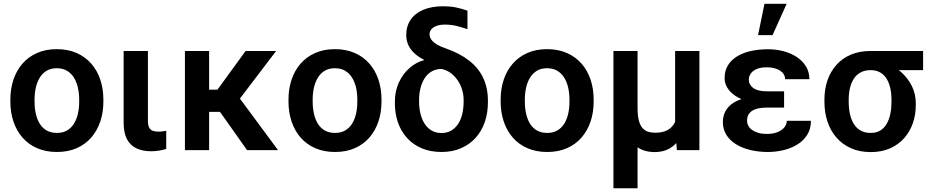

<svg xmlns="http://www.w3.org/2000/svg" viewBox="-20 -800 4948 1023"><path d="M35.2 -258.8V-269Q35.2 -327.1 51.8 -376.2Q68.4 -425.3 100.1 -461.4Q131.8 -497.6 177.7 -517.8Q223.6 -538.1 282.2 -538.1Q341.8 -538.1 387.9 -517.8Q434.1 -497.6 465.8 -461.4Q497.6 -425.3 514.2 -376.2Q530.8 -327.1 530.8 -269V-258.8Q530.8 -201.2 514.2 -152.1Q497.6 -103 465.8 -66.7Q434.1 -30.3 388.2 -10.3Q342.3 9.8 283.2 9.8Q224.6 9.8 178.2 -10.3Q131.8 -30.3 100.1 -66.7Q68.4 -103 51.8 -152.1Q35.2 -201.2 35.2 -258.8ZM164.1 -269V-258.8Q164.1 -224.1 170.9 -193.8Q177.7 -163.6 191.9 -140.6Q206.1 -117.7 228.8 -104.7Q251.5 -91.8 283.2 -91.8Q314.5 -91.8 336.9 -104.7Q359.4 -117.7 373.8 -140.6Q388.2 -163.6 395 -193.8Q401.9 -224.1 401.9 -258.8V-269Q401.9 -303.2 395 -333.3Q388.2 -363.3 373.8 -386.5Q359.4 -409.7 336.7 -423.1Q314 -436.5 282.2 -436.5Q251 -436.5 228.5 -423.1Q206.1 -409.7 191.9 -386.5Q177.7 -363.3 170.9 -333.3Q164.1 -303.2 164.1 -269Z M638.7 -528.3H768.1V-156.7Q768.1 -132.8 774.7 -120.4Q781.2 -107.9 793.7 -103.3Q806.2 -98.6 823.7 -98.6Q836.4 -98.6 847.4 -100.1Q858.4 -101.6 865.7 -103V-6.3Q849.6 -1.5 829.3 2.2Q809.1 5.9 784.2 5.9Q740.7 5.9 707.8 -9.3Q674.8 -24.4 656.7 -57.9Q638.7 -91.3 638.7 -146Z M1094.2 -528.3V0H965.3V-528.3ZM1451.2 -528.3 1204.6 -204.1H1068.4L1052.2 -322.3H1138.7L1288.6 -528.3ZM1296.4 0 1136.2 -226.6 1244.1 -293.9 1461.4 0Z M1517.1 -258.8V-269Q1517.1 -327.1 1533.7 -376.2Q1550.3 -425.3 1582 -461.4Q1613.8 -497.6 1659.7 -517.8Q1705.6 -538.1 1764.2 -538.1Q1823.7 -538.1 1869.9 -517.8Q1916 -497.6 1947.8 -461.4Q1979.5 -425.3 1996.1 -376.2Q2012.7 -327.1 2012.7 -269V-258.8Q2012.7 -201.2 1996.1 -152.1Q1979.5 -103 1947.8 -66.7Q1916 -30.3 1870.1 -10.3Q1824.2 9.8 1765.1 9.8Q1706.5 9.8 1660.2 -10.3Q1613.8 -30.3 1582 -66.7Q1550.3 -103 1533.7 -152.1Q1517.1 -201.2 1517.1 -258.8ZM1646 -269V-258.8Q1646 -224.1 1652.8 -193.8Q1659.7 -163.6 1673.8 -140.6Q1688 -117.7 1710.7 -104.7Q1733.4 -91.8 1765.1 -91.8Q1796.4 -91.8 1818.8 -104.7Q1841.3 -117.7 1855.7 -140.6Q1870.1 -163.6 1877 -193.8Q1883.8 -224.1 1883.8 -258.8V-269Q1883.8 -303.2 1877 -333.3Q1870.1 -363.3 1855.7 -386.5Q1841.3 -409.7 1818.6 -423.1Q1795.9 -436.5 1764.2 -436.5Q1732.9 -436.5 1710.4 -423.1Q1688 -409.7 1673.8 -386.5Q1659.7 -363.3 1652.8 -333.3Q1646 -303.2 1646 -269Z M2144.5 -613.3Q2144.5 -661.1 2168.5 -695.6Q2192.4 -730 2236.3 -748.3Q2280.3 -766.6 2341.8 -766.6Q2380.4 -766.6 2408.2 -760.7Q2436 -754.9 2470.7 -743.2V-644.5Q2450.7 -651.4 2418.9 -660.2Q2387.2 -668.9 2351.1 -668.9Q2325.7 -668.9 2307.4 -662.6Q2289.1 -656.2 2278.8 -644.5Q2268.6 -632.8 2268.6 -616.2Q2268.6 -608.4 2272.2 -599.4Q2275.9 -590.3 2284.9 -580.8Q2293.9 -571.3 2310.5 -561.5Q2327.1 -551.8 2354 -542.5Q2428.7 -516.6 2479 -477.5Q2529.3 -438.5 2554.4 -385.3Q2579.6 -332 2579.6 -264.2V-253.9Q2579.6 -197.8 2563 -149.7Q2546.4 -101.6 2514.4 -65.9Q2482.4 -30.3 2436.5 -10.3Q2390.6 9.8 2332.5 9.8Q2273.4 9.8 2227.3 -9.8Q2181.2 -29.3 2149.2 -64.5Q2117.2 -99.6 2100.6 -146.7Q2084 -193.8 2084 -249V-258.8Q2084 -314.9 2105.5 -361.1Q2127 -407.2 2162.6 -438.2Q2198.2 -469.2 2239.7 -479.5L2238.3 -481.9Q2210 -496.1 2188.7 -515.4Q2167.5 -534.7 2156 -559.3Q2144.5 -584 2144.5 -613.3ZM2212.9 -268.6V-258.3Q2212.9 -224.6 2220.2 -194.3Q2227.5 -164.1 2242.2 -141.1Q2256.8 -118.2 2279.3 -104.7Q2301.8 -91.3 2332.5 -91.3Q2362.8 -91.3 2385 -104.7Q2407.2 -118.2 2421.9 -141.1Q2436.5 -164.1 2443.4 -194.3Q2450.2 -224.6 2450.2 -258.3V-268.6Q2450.2 -295.9 2442.1 -322.5Q2434.1 -349.1 2418.5 -372.1Q2402.8 -395 2381.3 -410.9Q2359.9 -426.8 2333 -432.6Q2302.7 -432.6 2280 -419.4Q2257.3 -406.2 2242.7 -383.3Q2228 -360.4 2220.5 -330.8Q2212.9 -301.3 2212.9 -268.6Z M2647.5 -258.8V-269Q2647.5 -327.1 2664.1 -376.2Q2680.7 -425.3 2712.4 -461.4Q2744.1 -497.6 2790 -517.8Q2835.9 -538.1 2894.5 -538.1Q2954.1 -538.1 3000.2 -517.8Q3046.4 -497.6 3078.1 -461.4Q3109.9 -425.3 3126.5 -376.2Q3143.1 -327.1 3143.1 -269V-258.8Q3143.1 -201.2 3126.5 -152.1Q3109.9 -103 3078.1 -66.7Q3046.4 -30.3 3000.5 -10.3Q2954.6 9.8 2895.5 9.8Q2836.9 9.8 2790.5 -10.3Q2744.1 -30.3 2712.4 -66.7Q2680.7 -103 2664.1 -152.1Q2647.5 -201.2 2647.5 -258.8ZM2776.4 -269V-258.8Q2776.4 -224.1 2783.2 -193.8Q2790 -163.6 2804.2 -140.6Q2818.4 -117.7 2841.1 -104.7Q2863.8 -91.8 2895.5 -91.8Q2926.8 -91.8 2949.2 -104.7Q2971.7 -117.7 2986.1 -140.6Q3000.5 -163.6 3007.3 -193.8Q3014.2 -224.1 3014.2 -258.8V-269Q3014.2 -303.2 3007.3 -333.3Q3000.5 -363.3 2986.1 -386.5Q2971.7 -409.7 2949 -423.1Q2926.3 -436.5 2894.5 -436.5Q2863.3 -436.5 2840.8 -423.1Q2818.4 -409.7 2804.2 -386.5Q2790 -363.3 2783.2 -333.3Q2776.4 -303.2 2776.4 -269Z M3577.1 -528.3H3706.5V0H3586.4L3577.1 -122.1ZM3594.2 -245.6 3646.5 -246.6Q3646.5 -190.9 3635.5 -144Q3624.5 -97.2 3602.5 -62.5Q3580.6 -27.8 3547.4 -8.8Q3514.2 10.3 3468.8 10.3Q3433.1 10.3 3404.3 -0.7Q3375.5 -11.7 3354.5 -34.9Q3333.5 -58.1 3319.8 -95.2L3306.2 -225.1H3377Q3377 -184.1 3383.8 -158Q3390.6 -131.8 3403.3 -117.7Q3416 -103.5 3432.9 -98.1Q3449.7 -92.8 3470.7 -92.8Q3506.8 -92.8 3530.8 -104Q3554.7 -115.2 3568.6 -135.7Q3582.5 -156.2 3588.4 -184.3Q3594.2 -212.4 3594.2 -245.6ZM3248.5 -528.3H3377V203.1H3248.5Z M4040.5 -287.1H4157.7V-226.6H4065.4Q4032.7 -226.6 4009.3 -219.5Q3985.8 -212.4 3973.1 -197Q3960.4 -181.6 3960.4 -156.7Q3960.4 -143.1 3967 -130.4Q3973.6 -117.7 3987.1 -107.9Q4000.5 -98.1 4020 -92.3Q4039.6 -86.4 4065.4 -86.4Q4099.6 -86.4 4123.3 -96.2Q4147 -106 4159.4 -121.8Q4171.9 -137.7 4171.9 -156.2H4300.8Q4300.8 -113.3 4281 -81.8Q4261.2 -50.3 4228.3 -30Q4195.3 -9.8 4154.5 0Q4113.8 9.8 4071.8 9.8Q4020.5 9.8 3976.8 -1Q3933.1 -11.7 3900.4 -32.2Q3867.7 -52.7 3849.6 -82.3Q3831.5 -111.8 3831.5 -149.4Q3831.5 -182.6 3845.7 -208.3Q3859.9 -233.9 3886.7 -251.5Q3913.6 -269 3952.6 -278.1Q3991.7 -287.1 4040.5 -287.1ZM4157.7 -252H4040.5Q3996.1 -252 3959.5 -262.2Q3922.9 -272.5 3896 -290.8Q3869.1 -309.1 3855 -333Q3840.8 -356.9 3840.8 -383.8Q3840.8 -421.4 3857.4 -450Q3874 -478.5 3904.8 -498Q3935.5 -517.6 3978 -527.6Q4020.5 -537.6 4071.8 -537.6Q4116.7 -537.6 4156.7 -526.6Q4196.8 -515.6 4227.3 -494.9Q4257.8 -474.1 4275.1 -444.8Q4292.5 -415.5 4292.5 -377.9H4163.1Q4163.1 -397.5 4150.4 -411.6Q4137.7 -425.8 4115.5 -433.6Q4093.3 -441.4 4065.9 -441.4Q4032.2 -441.4 4011 -431.9Q3989.7 -422.4 3979.7 -407.5Q3969.7 -392.6 3969.7 -376Q3969.7 -362.3 3975.8 -350.8Q3981.9 -339.4 3993.7 -330.8Q4005.4 -322.3 4023.4 -317.9Q4041.5 -313.5 4065.4 -313.5H4157.7ZM4019 -612.8 4053.2 -779.8H4171.4L4096.2 -612.8Z M4372.6 -258.8V-269Q4372.6 -324.7 4388.9 -372.1Q4405.3 -419.4 4436.8 -454.6Q4468.3 -489.7 4513.9 -509Q4559.6 -528.3 4618.2 -528.3Q4629.9 -524.4 4640.9 -510.7Q4651.9 -497.1 4668 -482.4Q4684.1 -467.8 4711.9 -460Q4752 -443.4 4785.6 -412.1Q4819.3 -380.9 4839.4 -339.6Q4859.4 -298.3 4859.4 -250V-239.3Q4859.4 -188 4843.5 -142.8Q4827.6 -97.7 4796.9 -63.2Q4766.1 -28.8 4721.7 -9.3Q4677.2 10.3 4619.1 10.3Q4560.5 10.3 4514.6 -10Q4468.8 -30.3 4437 -66.7Q4405.3 -103 4388.9 -152.1Q4372.6 -201.2 4372.6 -258.8ZM4502 -269V-258.8Q4502 -224.1 4508.3 -193.8Q4514.6 -163.6 4528.6 -140.6Q4542.5 -117.7 4564.9 -104.7Q4587.4 -91.8 4619.1 -91.8Q4649.4 -91.8 4670.4 -104.7Q4691.4 -117.7 4704.6 -140.6Q4717.8 -163.6 4723.9 -193.8Q4730 -224.1 4730 -258.8V-269Q4730 -300.8 4723.9 -329.1Q4717.8 -357.4 4704.6 -379.4Q4691.4 -401.4 4670.2 -413.8Q4648.9 -426.3 4618.7 -426.3Q4587.4 -426.3 4564.9 -413.8Q4542.5 -401.4 4528.6 -379.4Q4514.6 -357.4 4508.3 -329.1Q4502 -300.8 4502 -269ZM4898.4 -528.3V-426.3H4618.2V-528.3Z"/></svg>

Font: Roboto SemiBold
Style: Regular
Weight: 600
Designer: Christian Robertson
Foundry: Google
Version: Version 3.009; 2024